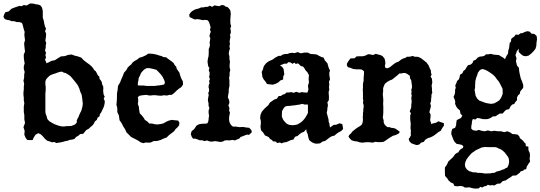

<svg xmlns="http://www.w3.org/2000/svg" viewBox="-59 -820 3133 1113"><path d="M116 -800 134 -799 150 -795 165 -793 176 -788 185 -775 189 -756V-718L195 -699L198 -681L202 -666L208 -653L202 -639L208 -626V-613L206 -598L204 -585L209 -570L206 -556V-543L202 -528L208 -513L204 -501L208 -488L202 -473L209 -460V-453L222 -458L239 -467L259 -471L276 -482L294 -493L318 -495L336 -502L357 -504L375 -497L393 -493L412 -486L426 -471L443 -458L461 -445L474 -433L482 -423L487 -414L496 -407L502 -396L507 -385L517 -375L518 -363L526 -353L531 -344L533 -331L539 -320L540 -307L539 -295L540 -284L542 -271L548 -260L542 -247L548 -236V-223L544 -204L535 -184L528 -169L520 -158L518 -146L507 -138L502 -125L491 -116L485 -103L476 -92L465 -83L456 -74L441 -66L423 -44L406 -43L395 -33L382 -26L373 -15L360 -11L345 -9L333 -4L320 -2L307 2L294 5L268 9L255 3L242 5L230 0L215 -4L202 -15L191 -28L178 -41L163 -48L147 -39L136 -22L130 -8H112L99 -9L90 -20L82 -39L84 -61L77 -83L86 -107L82 -129V-153L79 -171V-204L82 -221L79 -238V-254L77 -269V-285L79 -302V-318L81 -335L77 -352L81 -370V-387L84 -403L79 -420V-436L84 -453L81 -469L79 -486V-504L86 -521L84 -537L82 -554L81 -570L86 -587L84 -602L82 -618L84 -635L79 -650L75 -666L71 -681L66 -688L53 -692H38L24 -697H9L-6 -703L-19 -705L-32 -710L-39 -723L-35 -736L-28 -749L-8 -754L7 -769L27 -777L42 -782L55 -786L66 -784L79 -791L95 -788ZM299 -405 287 -403 274 -399 261 -394 248 -390 235 -385 226 -379 217 -370 209 -361 204 -348V-331L206 -315V-298L204 -278V-171L206 -160L211 -147L215 -131L226 -118L244 -107L257 -100L279 -92L290 -89L303 -87H314L325 -89H338L355 -90L375 -98L386 -109V-122L391 -133L397 -144L401 -155L406 -166L412 -177L415 -188L419 -203L421 -219L419 -236L417 -254L414 -272L406 -289L401 -306L393 -324L382 -339L371 -353L349 -379L336 -388L323 -396L311 -399Z M800 -509H815L831 -507L847 -504L862 -499L877 -495L889 -489L904 -488L915 -479L925 -472L936 -464L947 -455L954 -442L962 -434L966 -420L974 -409L981 -399L985 -384L992 -365L1001 -348L1002 -330L992 -315L977 -305L964 -294L950 -280L936 -270H922L908 -266L892 -268L875 -265L859 -266L843 -268H827L810 -266L789 -270L768 -268L750 -265L740 -257L742 -245V-230L740 -217L746 -201L747 -188L749 -176L751 -163L764 -150L774 -137L781 -125L796 -115L806 -104H822L833 -101L845 -99H857L873 -101L889 -105L904 -114L920 -121L937 -125L954 -123L974 -121L981 -109L979 -93L969 -81L959 -72L950 -59L933 -46L920 -36L907 -23L890 -17L873 -9L853 -3L831 -2L815 6L800 7L785 6L773 10L758 6L740 -6L721 -16L701 -26L674 -53L666 -71L656 -86L646 -106L634 -123L630 -151L621 -170V-193L616 -213L618 -235L619 -257V-278L623 -300L625 -322L637 -342L644 -360L653 -380L660 -399L673 -413L681 -428L690 -437L702 -447L709 -457L720 -466L730 -471L740 -478L750 -486L763 -489L777 -495L789 -501ZM808 -425H791L777 -417L767 -407L758 -396L753 -383L745 -368L743 -352L740 -340V-325L760 -324H775L789 -322H840L852 -324L864 -325L877 -327L892 -330L897 -340L895 -350L890 -362L882 -377L873 -389L862 -401L848 -415L831 -420Z M1091 -770 1107 -777H1119L1132 -780H1144L1158 -787L1170 -780L1185 -789L1199 -786L1212 -784L1226 -791L1240 -789L1248 -782L1260 -779L1269 -770L1276 -760L1279 -739L1277 -719L1276 -698L1277 -681L1281 -669L1276 -654L1279 -642V-630L1274 -617L1277 -605L1274 -593L1272 -579L1274 -565L1271 -551L1274 -538L1269 -524L1267 -509L1271 -493V-478L1274 -462L1272 -445V-430L1276 -414L1272 -399V-382L1269 -369L1271 -353V-321L1267 -303V-286L1264 -271L1262 -255L1269 -240L1271 -224L1265 -209L1271 -194L1269 -180L1274 -166L1271 -152L1269 -139V-124L1272 -110L1279 -97L1291 -86H1310L1329 -83L1350 -84L1368 -81L1386 -79L1398 -66L1401 -54L1392 -45L1384 -38L1374 -40L1362 -36L1350 -31L1336 -26L1327 -16L1314 -11L1303 -6L1288 -9L1272 -6L1259 -7L1245 -6L1231 1L1216 3L1202 0L1187 -2L1170 1L1156 0L1141 -6L1127 -2L1112 -7H1098L1086 -12L1074 -16H1060L1052 -28L1047 -43L1052 -60L1064 -69L1072 -79L1079 -91L1095 -100L1108 -102L1120 -103H1132L1143 -105L1148 -115L1150 -126L1151 -139L1153 -149L1151 -159L1150 -171L1151 -182L1155 -194L1150 -206V-221L1146 -238L1148 -255L1151 -269L1148 -281L1153 -291V-303L1150 -315L1151 -327L1156 -338L1153 -350L1158 -362L1153 -374L1156 -387V-400L1151 -412L1155 -426L1148 -436L1146 -448L1144 -462L1146 -479L1150 -495L1151 -512V-536L1156 -548L1158 -560L1156 -572L1158 -584L1160 -598L1155 -611L1158 -623L1163 -636L1158 -648L1162 -661L1158 -676L1151 -695L1144 -703L1129 -705L1115 -703L1100 -707L1084 -709L1069 -707L1055 -714L1040 -721L1038 -736L1048 -750L1060 -759L1074 -766Z M1649 -512 1666 -518 1685 -511 1705 -515H1725L1742 -507L1761 -506L1777 -504L1793 -495L1806 -489L1817 -486L1824 -470L1839 -453L1846 -428L1854 -411L1850 -399V-386L1854 -360L1848 -346L1850 -331L1848 -315L1850 -301L1846 -286L1848 -256L1847 -239L1839 -227L1842 -209L1839 -194L1838 -180L1835 -166L1839 -152L1842 -140L1846 -125V-115L1850 -105L1852 -92L1854 -81L1875 -96L1890 -97L1909 -105L1925 -101L1928 -86L1930 -72L1918 -60L1904 -53L1890 -43L1880 -34L1864 -30L1852 -23L1826 -3L1812 0L1796 11L1776 13L1763 11L1748 4L1733 -8L1728 -25L1725 -41L1718 -58L1716 -71L1703 -56L1690 -51L1678 -43L1666 -32L1651 -27L1642 -11L1627 -8L1612 -1L1600 4L1585 6L1574 11L1563 6L1548 9L1538 0H1525L1516 -9L1506 -15L1499 -25L1489 -30L1477 -35L1467 -51L1454 -65L1451 -86L1453 -103V-119L1449 -135L1451 -154L1458 -171L1465 -180L1475 -191L1487 -202L1497 -211L1505 -225L1531 -243L1546 -248L1556 -263L1570 -264L1579 -271L1592 -275L1602 -284H1616L1628 -286L1644 -282L1658 -288L1676 -282L1690 -286L1705 -284L1723 -283L1729 -301L1726 -322L1732 -342L1730 -362L1732 -384L1723 -401L1712 -413L1705 -425L1698 -434L1685 -437L1676 -446L1668 -453L1656 -449L1647 -457L1637 -450L1625 -458L1613 -460L1604 -451H1589L1582 -448L1564 -441L1577 -432L1585 -420L1587 -405L1589 -389L1583 -377L1582 -359L1567 -354L1554 -342L1538 -334L1522 -329L1505 -331L1489 -333L1480 -347L1470 -359L1462 -374L1460 -389L1458 -403L1465 -417L1470 -436L1483 -453L1499 -465L1520 -474L1538 -487L1556 -496H1568L1579 -503L1592 -507H1607L1619 -512L1635 -514ZM1694 -218 1678 -214 1658 -211 1645 -209 1633 -208 1619 -206H1607L1593 -202L1585 -192L1576 -176L1575 -159V-143L1583 -125L1592 -114L1603 -103L1618 -96L1638 -94L1654 -96L1666 -99L1676 -105L1687 -112L1696 -120L1705 -130L1712 -140L1718 -150L1726 -165V-214H1706Z M2075 -506 2091 -504 2104 -501 2119 -508 2133 -504 2146 -501 2158 -495 2170 -481 2174 -465 2175 -451 2172 -439 2175 -427 2187 -424 2200 -430 2212 -439 2224 -449 2238 -458 2252 -463 2264 -473 2278 -481 2290 -484 2300 -491H2313L2324 -493L2334 -496L2344 -491H2356L2366 -490L2381 -483L2398 -470L2413 -458L2425 -442L2432 -425L2439 -411V-400L2443 -388L2437 -376L2445 -363L2447 -341L2443 -324L2445 -309V-295L2447 -282L2442 -272V-259L2440 -247V-234L2435 -221L2439 -207L2437 -195L2433 -182L2430 -169L2437 -157V-143L2435 -130V-120L2440 -107V-100L2442 -102L2457 -106L2470 -109L2482 -117L2496 -112L2514 -106V-91L2504 -77L2496 -62L2482 -54L2467 -42L2453 -32L2437 -24L2421 -19L2406 -10L2398 2L2382 7L2371 18L2356 21L2340 16L2325 10L2315 0L2310 -14L2317 -24L2323 -36L2322 -49L2323 -62L2321 -74V-87L2322 -100L2321 -112L2319 -124V-150L2323 -163L2316 -175L2321 -186L2325 -199V-212L2327 -227V-239L2325 -252L2328 -265L2325 -277L2327 -288L2325 -299L2329 -311V-324L2327 -338L2325 -354L2318 -366L2317 -380L2304 -390L2290 -397H2278L2268 -394H2256L2243 -382L2228 -370L2214 -359L2199 -353L2185 -345L2172 -334L2167 -323L2162 -309V-292L2160 -272L2162 -255L2163 -238L2162 -218L2163 -201V-170L2162 -154L2160 -138L2165 -123V-111L2170 -99L2177 -91L2187 -83H2199L2209 -79L2221 -78L2234 -74L2251 -62L2259 -55L2251 -45L2234 -37L2219 -33L2204 -24L2190 -15L2179 -7L2165 2L2148 4H2131L2117 2L2101 7L2087 5L2072 4L2058 5L2042 7L2026 5L2011 0L1994 -2L1979 -7L1969 -17L1961 -28L1966 -38L1976 -47L1983 -57L1994 -66L2004 -74L2014 -81L2026 -88L2037 -96L2042 -106L2044 -116L2045 -128L2044 -140L2045 -152V-165L2047 -175V-187L2049 -199V-211L2045 -224L2047 -236L2045 -248V-284L2044 -299L2045 -311V-334L2049 -353V-371L2051 -390V-407L2038 -417L2026 -418H2009L1989 -420L1972 -427L1959 -430L1952 -439V-451L1959 -463L1972 -481L1987 -482H1996L2008 -493L2026 -494H2044L2060 -498Z M2913 -602 2923 -609 2931 -620 2947 -618 2958 -627 2969 -628 2982 -634 2996 -639 3011 -637 3022 -625 3039 -623 3052 -611 3054 -592 3051 -573 3050 -554 3045 -537 3033 -522 3021 -510 3006 -498 2990 -494 2976 -496 2967 -501 2958 -509 2948 -519V-538L2935 -520V-516L2929 -501L2935 -483L2932 -465L2938 -440L2949 -427L2951 -405L2955 -386L2960 -365L2968 -346L2974 -328V-311L2965 -300L2957 -290L2954 -276L2944 -267L2938 -255V-239L2927 -227L2922 -217L2910 -214L2901 -204L2892 -187L2876 -184L2866 -175L2855 -162H2838L2824 -153L2814 -146L2797 -145L2785 -136L2769 -130L2754 -129L2737 -130L2723 -134L2708 -136L2696 -127L2682 -130L2677 -117L2676 -102L2673 -89V-74L2683 -65L2701 -62L2717 -67L2733 -62L2751 -59L2769 -64L2789 -59L2807 -62L2827 -59H2845L2864 -54L2882 -59L2899 -52L2911 -43L2926 -42L2941 -40L2951 -30L2955 -19L2965 -11L2973 -4L2980 5L2988 13L2989 27L3004 30V42L3005 53L3011 64L3013 76V86L3011 101L3014 116L3005 129L2995 145L2991 161L2979 163L2973 170L2960 173L2953 182L2944 189L2933 197L2913 198L2901 207L2885 217L2872 226L2855 230L2841 244L2824 245L2807 255L2794 253L2782 255L2769 251L2760 258L2748 260L2737 267L2726 263L2716 272L2705 273H2691L2676 270L2663 266L2647 267H2635L2624 260L2608 258L2592 260L2575 258L2569 244L2555 238L2542 227L2533 213L2521 200L2520 183V151L2532 134L2540 116L2555 102L2566 92L2573 83L2579 74L2589 67L2598 63L2605 51L2613 44L2624 38L2627 27L2618 20L2602 16L2588 14L2576 2L2569 -11L2563 -27L2557 -42L2558 -58L2563 -73L2579 -79L2585 -94L2586 -109L2589 -124L2613 -136L2621 -149L2610 -162L2607 -180L2595 -190L2586 -202L2579 -218L2580 -231L2576 -245L2570 -258L2576 -271L2579 -285V-299L2583 -311L2580 -325L2586 -337L2591 -351L2601 -360L2605 -372L2608 -387L2621 -395L2627 -408L2638 -417L2645 -429L2654 -442L2670 -446L2680 -455L2685 -468L2699 -474L2710 -486L2723 -492L2736 -493L2748 -496L2758 -505H2771L2786 -508L2800 -504L2817 -502L2833 -501L2845 -493L2858 -486L2868 -477L2872 -485L2878 -498L2886 -509L2887 -525L2892 -541L2894 -557L2896 -572L2902 -577L2904 -586V-594ZM2749 -417 2736 -420 2723 -414 2711 -398 2707 -383 2702 -372 2696 -348V-337L2695 -323V-311L2692 -299L2695 -283L2698 -265L2707 -249L2719 -237L2736 -231L2754 -224L2773 -220L2789 -218L2806 -221L2823 -230L2836 -239L2845 -252L2851 -265L2855 -277V-292L2854 -306L2839 -336L2832 -348L2821 -361L2812 -374L2800 -386L2788 -395L2776 -403L2763 -411ZM2752 32 2733 35 2714 44 2699 51 2688 59 2676 67 2665 79 2654 92 2645 105 2639 119 2636 132 2638 148 2648 163 2661 172 2671 175 2683 179H2698L2710 182H2723L2735 183L2746 185L2760 186L2771 185H2783L2797 182H2807L2818 175L2830 172L2841 169L2852 164L2863 161L2872 155L2882 151L2889 136L2892 122V111L2890 98L2885 88L2878 79L2870 68L2863 60L2852 51L2841 44L2832 41L2821 35L2811 33H2773Z"/></svg>

Font: Tagesschrift
Style: Regular
Weight: 400
Designer: Yanone
Version: Version 2.000; ttfautohint (v1.8.4.7-5d5b)